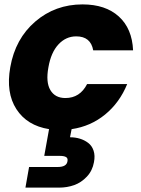

<svg xmlns="http://www.w3.org/2000/svg" viewBox="-20 -586 645 877"><path d="M26.9 -278.8Q49.8 -409.2 141.1 -487.5Q232.4 -565.9 356.9 -565.9Q461.9 -565.9 522.7 -510.7Q583.5 -455.6 587.9 -356H405.8Q394.5 -419.9 328.1 -419.9Q281.2 -419.9 247.1 -383.3Q212.9 -346.7 201.2 -278.8Q188.5 -210.9 210 -174.6Q231.4 -138.2 278.8 -138.2Q345.2 -138.2 377.9 -202.1H561Q526.4 -117.2 460.2 -63Q394 -8.8 307.1 3.9L299.8 41Q323.7 41 344.7 47.4Q365.7 53.7 382.8 66.7Q399.9 79.6 407.5 102.3Q415 125 409.2 154.8Q402.3 193.8 376.7 220.9Q351.1 248 318.8 259.5Q286.6 271 250 271H96.2L112.8 176.8H243.2Q284.2 176.8 288.1 150.9Q291 137.2 282 131.6Q272.9 126 252.9 126H182.1L204.1 3.9Q103.5 -12.2 54.9 -87.4Q6.3 -162.6 26.9 -278.8Z"/></svg>

Font: SVN-Poppins
Style: Bold Italic
Weight: 700
Italic angle: -10°
Designer: Ninad Kale (Devanagari), Jonny Pinhorn (Latin)
Foundry: Indian Type Foundry
Version: Version 3.002 2017